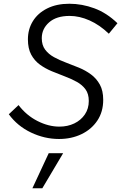

<svg xmlns="http://www.w3.org/2000/svg" viewBox="-20 -731 647 1025"><path d="M295 11Q218 11 145.5 -23.5Q73 -58 27 -121L79 -170Q121 -115 180 -85Q239 -55 297 -55Q341 -55 376.5 -72Q412 -89 433 -120Q454 -151 454 -192Q454 -230 436.5 -254Q419 -278 390 -294Q361 -310 326.5 -323Q292 -336 257 -350.5Q222 -365 193 -386Q164 -407 146.5 -439.5Q129 -472 129 -521Q129 -575 155.5 -618Q182 -661 232 -686Q282 -711 350 -711Q418 -711 484 -686.5Q550 -662 607 -607L561 -551Q512 -598 458 -622Q404 -646 352 -646Q281 -646 242 -611.5Q203 -577 203 -527Q203 -490 221 -466Q239 -442 268 -426Q297 -410 332 -397Q367 -384 402 -369.5Q437 -355 466 -333.5Q495 -312 513 -279.5Q531 -247 531 -198Q531 -134 499.5 -87Q468 -40 414.5 -14.5Q361 11 295 11ZM153 274 240 87H317L206 274Z"/></svg>

Font: Red Hat Mono
Style: Italic
Weight: 300
Italic angle: -12°
Monospace: yes
Designer: Pentagram, MCKL
Foundry: Pentagram, MCKL
Version: Version 1.023